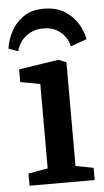

<svg xmlns="http://www.w3.org/2000/svg" viewBox="-65 -749 425 784"><g transform="rotate(-5 147.5 -357.5)"><path d="M143 -715Q196 -715 230.5 -693Q265 -671 284 -638.5Q303 -606 308 -576L241 -552Q239 -570 226.5 -589Q214 -608 191.5 -621.5Q169 -635 136 -635Q103 -635 79.5 -621.5Q56 -608 43 -589Q30 -570 26 -551L-13 -565Q-9 -597 8.5 -632Q26 -667 59.5 -691Q93 -715 143 -715ZM24 0V-50L104 -64V-410L23 -425V-477L186 -502L218 -489V-64L291 -50V0Z"/></g></svg>

Font: Faustina Light SemiBold
Style: Regular
Weight: 600
Version: Version 1.200